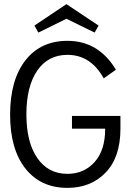

<svg xmlns="http://www.w3.org/2000/svg" viewBox="-20 -895 646 931"><path d="M166 -737 147 -771 302 -875 458 -771 439 -737 302 -804ZM307 16Q177 16 103 -78Q29 -172 29 -339Q29 -507 103 -602Q177 -697 307 -697Q458 -697 542 -557L483 -515Q420 -629 307 -629Q213 -629 160.5 -552.5Q108 -476 108 -340Q108 -205 161 -128.5Q214 -52 307 -52Q387 -52 438.5 -109Q490 -166 490 -271H329V-333H564V-271Q564 -133 492.5 -58.5Q421 16 307 16Z"/></svg>

Font: Didact Gothic
Style: Regular
Weight: 400
Designer: Daniel Johnson
Foundry: Daniel Johnson
Version: Version 2.101;PS 002.101;hotconv 1.0.88;makeotf.lib2.5.64775